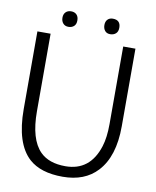

<svg xmlns="http://www.w3.org/2000/svg" viewBox="-91 -900 792 974"><g transform="rotate(10 305.0 -413.0)"><path d="M550 -700V-300Q550 -144 476 -65Q412 4 298.5 4Q185 4 125 -50Q45 -123 45 -300V-700H113V-301Q113 -156 173 -96Q218 -51 303 -51Q430 -51 472 -184Q487 -231 487 -301V-700ZM195.5 -750Q178 -750 168 -761.5Q158 -773 158 -791Q158 -809 168.5 -819.5Q179 -830 196.5 -830Q214 -830 224.5 -819.5Q235 -809 235 -789.5Q235 -770 224 -760Q213 -750 195.5 -750ZM411 -830Q451 -830 451 -790Q451 -770 439.5 -760Q428 -750 410.5 -750Q393 -750 383.5 -761.5Q374 -773 374 -791Q374 -809 384 -819.5Q394 -830 411 -830Z"/></g></svg>

Font: Antic
Style: Regular
Weight: 400
Version: Version 1.0002